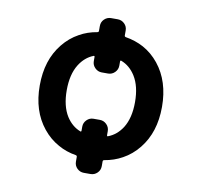

<svg xmlns="http://www.w3.org/2000/svg" viewBox="-96 -956 1193 1136"><g transform="rotate(10 500.0 -388.0)"><path d="M480.5 77.1Q457 77.1 439.9 60.5Q422.9 43.9 422.9 19.5V-8.8Q422.9 -15.6 416 -17.6Q356.4 -27.3 308.6 -54.7Q254.9 -84 214.4 -134.3Q173.8 -184.6 153.8 -247.6Q133.8 -310.5 133.8 -387.2Q133.8 -463.9 153.8 -526.9Q173.8 -589.8 214.4 -640.1Q254.9 -690.4 308.6 -719.7Q356.4 -747.1 416 -756.8Q422.9 -758.8 422.9 -765.6V-794.9Q422.9 -819.3 439.9 -835.9Q457 -852.5 480.5 -852.5H520.5Q543.9 -852.5 561 -835.9Q578.1 -819.3 578.1 -794.9V-765.6Q578.1 -758.8 585 -756.8Q644.5 -747.1 693.4 -720.7Q747.1 -691.4 787.6 -641.1Q828.1 -590.8 848.1 -527.3Q868.2 -463.9 868.2 -387.2Q868.2 -310.5 848.1 -247.6Q828.1 -184.6 787.6 -134.3Q747.1 -84 693.4 -54.7Q644.5 -27.3 585 -17.6Q578.1 -15.6 578.1 -8.8V19.5Q578.1 43.9 561 60.5Q543.9 77.1 520.5 77.1ZM519.5 -248Q543 -248 560.1 -231Q577.1 -213.9 577.1 -190.4V-166Q577.1 -163.1 579.1 -161.1Q581.1 -160.2 582 -160.2Q583 -160.2 584 -161.1Q635.7 -180.7 668.9 -232.4Q706.1 -292 706.1 -387.2Q706.1 -482.4 668.9 -542Q635.7 -594.7 584 -614.3Q583 -615.2 582 -615.2Q581.1 -615.2 579.1 -614.3Q577.1 -612.3 577.1 -609.4V-584Q577.1 -560.5 560.1 -543.5Q543 -526.4 519.5 -526.4H481.4Q458 -526.4 440.9 -543.5Q423.8 -560.5 423.8 -584V-609.4Q423.8 -612.3 421.9 -614.3Q419.9 -615.2 418.9 -615.2Q418 -615.2 417 -614.3Q366.2 -594.7 333 -542Q295.9 -482.4 295.9 -387.2Q295.9 -292 333 -232.4Q366.2 -180.7 417 -161.1Q418 -160.2 418.9 -160.2Q419.9 -160.2 421.9 -161.1Q423.8 -163.1 423.8 -166V-190.4Q423.8 -213.9 440.9 -231Q458 -248 481.4 -248Z"/></g></svg>

Font: Rounded Mgen+ 1mn bold
Style: Bold
Weight: 700
Designer: [Source Han Sans]
Ryoko NISHIZUKA  (kana & ideographs); Paul D. Hunt (Latin, Greek & Cyrillic); Wenlong ZHANG  (bopomofo
Version: Version 1.059.20150602